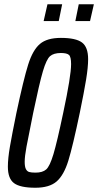

<svg xmlns="http://www.w3.org/2000/svg" viewBox="-20 -874 461 902"><path d="M17 -91Q17 -129 26.5 -184.5Q36 -240 57 -343Q91 -503 112.5 -571Q134 -639 167.5 -667.5Q201 -696 266 -696Q336 -696 365 -674.5Q394 -653 394 -596Q394 -558 384.5 -500Q375 -442 355 -345Q322 -187 301 -119Q280 -51 246 -21.5Q212 8 146 8Q75 8 46 -13.5Q17 -35 17 -91ZM277 -344Q314 -517 314 -573Q314 -607 304 -616Q294 -625 266 -625Q232 -625 215 -610Q198 -595 181.5 -539Q165 -483 136 -344Q113 -231 104.5 -185Q96 -139 96 -114Q96 -91 101.5 -80Q107 -69 117 -66Q127 -63 147 -63Q180 -63 197 -78Q214 -93 231 -149.5Q248 -206 277 -344ZM185 -775 203 -854H272L256 -775ZM334 -775 350 -854H421L403 -775Z"/></svg>

Font: Saira Ultra Condensed Medium
Style: Italic
Weight: 500
Width: 1
Italic angle: -12°
Designer: Hector Gatti with collaboration of the Omnibus-Type team
Foundry: Omnibus-Type
Version: Version 1.001; ttfautohint (v1.8)